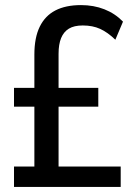

<svg xmlns="http://www.w3.org/2000/svg" viewBox="-20 -734 538 754"><path d="M35 0V-80H115V-315H35V-389H115V-520Q115 -586 136 -629Q157 -672 197.5 -693Q238 -714 298 -714Q348 -714 390 -697.5Q432 -681 463 -649L433 -578Q403 -607 373.5 -620.5Q344 -634 305 -634Q271 -634 250.5 -621.5Q230 -609 220 -584.5Q210 -560 210 -523V-389H366V-315H210V-80H454V0Z"/></svg>

Font: Nunito Sans 10pt Condensed SemiBold
Style: Regular
Weight: 600
Width: 3
Designer: Vernon Adams
Foundry: Vernon Adams
Version: Version 3.101;gftools[0.9.27]